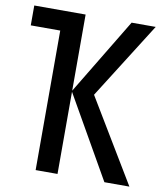

<svg xmlns="http://www.w3.org/2000/svg" viewBox="-81 -781 725 847"><g transform="rotate(10 281.5 -357.0)"><path d="M136 0H234V-368L444 0H556L332 -372L548 -714H440L234 -373V-714H4V-625H136Z"/></g></svg>

Font: Noto Sans Mono SemiCondensed Medium
Style: Regular
Weight: 500
Width: 4
Designer: Monotype Design Team
Foundry: Monotype Imaging Inc.
Version: Version 2.014